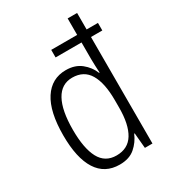

<svg xmlns="http://www.w3.org/2000/svg" viewBox="-187 -859 867 968"><g transform="rotate(-30 246.5 -375.0)"><path d="M222 10Q136 10 92 -59Q48 -128 48 -260Q48 -397 94 -468Q140 -539 223 -539Q276 -539 311 -511Q346 -483 362 -443H365Q364 -464 363 -485Q362 -506 362 -524V-620H211V-664H362V-760H417V-664H483V-620H417V0H373L365 -89H362Q345 -48 311.5 -19Q278 10 222 10ZM231 -38Q298 -38 330 -90.5Q362 -143 362 -241V-284Q362 -384 330.5 -437Q299 -490 232 -490Q169 -490 136.5 -431.5Q104 -373 104 -260Q104 -152 134.5 -95Q165 -38 231 -38Z"/></g></svg>

Font: Noto Sans Tamil Condensed Light
Style: Regular
Weight: 300
Width: 3
Designer: Jelle Bosma - Monotype Design Team
Foundry: Monotype Imaging Inc.
Version: Version 2.004; ttfautohint (v1.8.4.7-5d5b)